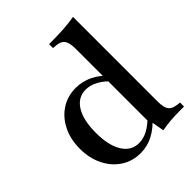

<svg xmlns="http://www.w3.org/2000/svg" viewBox="-205 -843 977 977"><g transform="rotate(-45 283.5 -355.0)"><path d="M239 12Q180 12 134 -18Q88 -48 61.5 -101.5Q35 -155 35 -223Q35 -291 61.5 -344Q88 -397 134 -427Q180 -457 239 -457Q287 -457 330 -436Q373 -415 409 -374L398 -344Q369 -378 335.5 -396.5Q302 -415 269 -415Q213 -415 181.5 -364.5Q150 -314 150 -223Q150 -132 181.5 -81Q213 -30 269 -30Q301 -30 332 -46.5Q363 -63 398 -98L411 -76Q372 -32 329.5 -10Q287 12 239 12ZM402 11 389 -63 380 -80V-600Q380 -644 364.5 -662Q349 -680 310 -681L301 -682V-710Q359 -710 401.5 -712.5Q444 -715 485 -722V-113Q485 -66 501.5 -48.5Q518 -31 562 -29V0H531Q496 0 465 2.5Q434 5 402 11Z"/></g></svg>

Font: Baskervville SemiBold
Style: Regular
Weight: 600
Version: Version 1.100